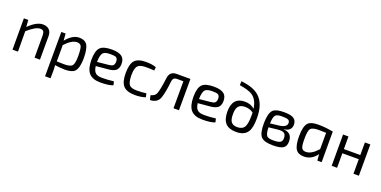

<svg xmlns="http://www.w3.org/2000/svg" viewBox="-15 -1657 5573 2806"><g transform="rotate(20 2771.5 -254.0)"><path d="M169 -380Q288 -499 387 -499Q450 -499 485 -465Q521 -430 521 -364L520 0H436V-343Q435 -391 421 -409Q407 -427 371 -427Q301 -427 176 -317L178 0H93V-487H161Z M750 -379Q849 -499 953 -499Q1040 -499 1076 -444Q1114 -385 1115 -238Q1114 -84 1063 -30Q1021 13 912 13Q841 13 755 0Q761 58 760 93L758 203H673L675 -487H742ZM760 -60Q833 -57 871 -57Q971 -57 999 -89Q1028 -123 1028 -244Q1027 -354 1011 -390Q994 -425 944 -425Q863 -425 760 -314Z M1658 -15Q1593 12 1463 12Q1338 12 1282 -53Q1228 -116 1227 -255Q1227 -397 1279 -449Q1328 -499 1459 -499Q1570 -499 1619 -459Q1664 -422 1662 -343Q1660 -274 1620 -243Q1583 -214 1496 -207L1318 -191Q1327 -114 1364 -85Q1396 -60 1466 -60Q1553 -60 1644 -72ZM1486 -271Q1535 -275 1555 -291Q1575 -308 1577 -350Q1578 -401 1548 -417Q1526 -428 1458 -428Q1376 -428 1347 -396Q1317 -361 1315 -254Z M2163 -12Q2092 12 2000 12Q1872 12 1817 -48Q1764 -107 1764 -247Q1765 -387 1815 -443Q1866 -499 1990 -499Q2087 -499 2149 -475L2144 -422Q2088 -427 2014 -427Q1922 -427 1889 -391Q1852 -351 1853 -240Q1855 -130 1887 -94Q1917 -60 2004 -60Q2088 -60 2150 -70Z M2682 0H2597L2598 -420H2495Q2437 -420 2430 -356Q2414 -196 2383 -99Q2352 3 2232 5L2216 -64Q2287 -83 2302 -132Q2326 -194 2349 -377Q2362 -487 2466 -487H2683Z M3244 -15Q3179 12 3049 12Q2924 12 2868 -53Q2814 -116 2813 -255Q2813 -397 2865 -449Q2914 -499 3045 -499Q3156 -499 3205 -459Q3250 -422 3248 -343Q3246 -274 3206 -243Q3169 -214 3082 -207L2904 -191Q2913 -114 2950 -85Q2982 -60 3052 -60Q3139 -60 3230 -72ZM3072 -271Q3121 -275 3141 -291Q3161 -308 3163 -350Q3164 -401 3134 -417Q3112 -428 3044 -428Q2962 -428 2933 -396Q2903 -361 2901 -254Z M3396 -711Q3587 -690 3678 -608Q3794 -504 3793 -279Q3794 -133 3751 -66Q3700 13 3573 13Q3460 13 3407 -45Q3354 -102 3353 -222Q3352 -448 3547 -448Q3639 -448 3699 -393Q3680 -529 3595 -587Q3535 -626 3392 -649ZM3678 -115Q3705 -166 3705 -291Q3705 -324 3704 -337Q3647 -377 3575 -377Q3502 -377 3470 -335Q3442 -297 3443 -216Q3442 -130 3472 -94Q3500 -59 3567 -59Q3647 -59 3678 -115Z M4217 -261Q4351 -253 4350 -117Q4349 -44 4304 -16Q4259 13 4145 13Q4010 13 3963 -36Q3911 -90 3913 -249Q3915 -404 3966 -455Q4009 -499 4133 -499Q4225 -499 4270 -479Q4337 -448 4333 -365Q4325 -275 4218 -264ZM4125 -289Q4245 -302 4251 -365Q4254 -404 4227 -418Q4201 -431 4132 -431Q4054 -431 4029 -405Q4001 -375 3998 -274ZM3997 -213Q3999 -112 4027 -82Q4051 -57 4125 -57Q4202 -57 4232 -74Q4264 -91 4264 -141Q4263 -193 4236 -214Q4205 -237 4131 -228Z M4834 0 4826 -98Q4747 12 4626 12Q4537 12 4500 -45Q4460 -105 4461 -249Q4462 -404 4514 -456Q4556 -499 4670 -499Q4778 -499 4901 -476V0ZM4816 -425Q4742 -428 4705 -428Q4604 -428 4576 -396Q4548 -363 4548 -242Q4547 -133 4564 -97Q4581 -62 4632 -62Q4718 -62 4815 -171Z M5480 0H5396V-226H5141V0H5057V-487H5141V-291H5396L5397 -487H5481Z"/></g></svg>

Font: Taylor Sans
Style: Regular
Weight: 400
Italic angle: -8°
Designer: Natanael Gama
Version: Version 1.001 September 8, 2015